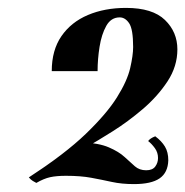

<svg xmlns="http://www.w3.org/2000/svg" viewBox="-20 -799 469 486"><path d="M53 -350Q144 -409 197 -460Q250 -511 276 -552.5Q302 -594 309.5 -626.5Q317 -659 317 -680Q317 -725 307 -740Q297 -755 283 -755Q261 -755 249 -733.5Q237 -712 232 -680.5Q227 -649 227 -619H111Q111 -672 135.5 -707.5Q160 -743 202.5 -761Q245 -779 299 -779Q366 -779 397.5 -748.5Q429 -718 429 -674Q429 -631 404 -593Q379 -555 341.5 -523Q304 -491 265 -466.5Q226 -442 198 -426ZM319 -333Q288 -333 263 -338.5Q238 -344 211 -349Q184 -354 147 -354Q123 -354 107 -350.5Q91 -347 72 -336Q68 -338 63 -341Q58 -344 53 -350L186 -439Q230 -437 255.5 -426Q281 -415 295.5 -401.5Q310 -388 321.5 -378Q333 -368 350 -368Q366 -368 373 -377.5Q380 -387 380 -399Q380 -413 372 -424Q364 -435 355 -442Q360 -449 373 -454Q389 -442 397.5 -428Q406 -414 406 -393Q405 -362 384 -347.5Q363 -333 319 -333Z"/></svg>

Font: Poltawski Nowy
Style: Bold Italic
Weight: 700
Italic angle: -12°
Designer: Adam Pótawski, Mateusz Machalski, Borys Kosmynka, Ania Wieluska
Foundry: Capitalics.wtf
Version: Version 1.001;gftools[0.9.25]